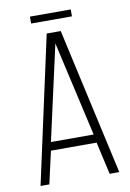

<svg xmlns="http://www.w3.org/2000/svg" viewBox="-89 -848 613 903"><g transform="rotate(-10 218.0 -396.5)"><path d="M119 -793H314V-760H119ZM325 -155H107L72 0H30L183 -701H250L406 0H360ZM215 -648 114 -195H318Z"/></g></svg>

Font: Bebas Neue Book
Style: Regular
Weight: 400
Designer: Ryoichi Tsunekawa
Foundry: Ryoichi Tsunekawa
Version: Version 001.003